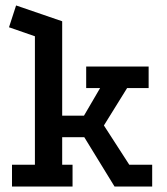

<svg xmlns="http://www.w3.org/2000/svg" viewBox="-20 -684 613 704"><path d="M39 -664 208 -606V-260H288L347 -361H296V-440H525V-361H446L361 -224L454 -80H538V0H400L289 -181H208V-80H246V0H24V-80H108V-551L13 -584Z"/></svg>

Font: Podkova SemiBold
Style: Regular
Weight: 600
Designer: Ilya Yudin
Foundry: Cyreal (www.cyreal.org)
Version: Version 2.103